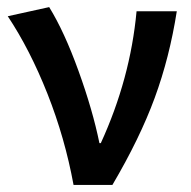

<svg xmlns="http://www.w3.org/2000/svg" viewBox="-20 -523 539 543"><path d="M188 0Q163.6 -132.8 114.3 -257.6Q64.9 -382.3 2 -477.1L119.1 -502.9Q162.1 -433.1 202.1 -322.3Q242.2 -211.4 261.2 -118.2H265.1Q348.6 -300.3 366.2 -491.2H480Q459.5 -360.4 417.5 -246.1Q375.5 -131.8 297.9 0Z"/></svg>

Font: Source Sans 3 Semibold
Style: Regular
Weight: 600
Designer: Paul D. Hunt
Foundry: Adobe
Version: Version 3.052;hotconv 1.1.0;makeotfexe 2.6.0